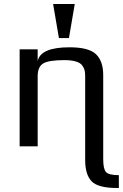

<svg xmlns="http://www.w3.org/2000/svg" viewBox="-20 -730 613 958"><path d="M405 69V-350Q405 -368 402 -380Q399 -392 389.5 -404.5Q380 -417 357.5 -423.5Q335 -430 301 -430Q222 -430 195 -413Q168 -396 168 -350V0H78V-484H168V-425Q182 -494 327 -494Q423 -494 459 -459.5Q495 -425 495 -355V64Q495 112 508.5 128Q522 144 573 144V208H564Q469 208 437 174.5Q405 141 405 69ZM324 -540H274L245 -710H353Z"/></svg>

Font: Play
Style: Regular
Weight: 400
Designer: Jonas Hecksher
Foundry: Jonas Hecksher, Playtypeª, e-types AS
Version: Version 1.002